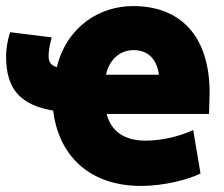

<svg xmlns="http://www.w3.org/2000/svg" viewBox="-27 -578 738 632"><path d="M133 -393C133 -373 142 -362 160 -357C194 -493 303 -558 411 -558C566 -558 663 -461 663 -272C663 -250 661 -224 661 -203H324C338 -148 380 -115 452 -115C510 -115 568 -131 609 -150L633 -7C596 12 514 34 438 34C260 34 165 -73 148 -214C44 -232 -7 -280 -7 -393C-7 -412 -4 -439 6 -472L143 -455C133 -417 133 -399 133 -393ZM322 -332H496C490 -381 462 -413 413 -413C363 -413 331 -376 322 -332Z"/></svg>

Font: Repo ExtraBold
Style: Bold
Weight: 700
Designer: Stefan Peev
Foundry: Context Ltd
Version: Version 1.502